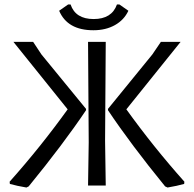

<svg xmlns="http://www.w3.org/2000/svg" viewBox="-20 -828 866 857"><path d="M513 -808 553 -780Q534 -739 493 -716Q452 -693 397 -693Q281 -693 244 -780L284 -808H295Q317 -743 398 -743Q479 -743 502 -808ZM728 9 717 4Q563 -185 462 -336V-342L660 -585L698 -641H786L544 -340Q664 -173 803 -17L802 -7Q770 2 728 9ZM98 9Q56 2 24 -7L23 -17Q162 -173 282 -340L40 -641H128L165 -585L364 -342V-336Q261 -183 108 4ZM373 0 376 -193 373 -641H452L449 -200L452 0Z"/></svg>

Font: Alegreya Sans SC
Style: Regular
Weight: 400
Designer: Juan Pablo del Peral
Foundry: Huerta Tipografica
Version: Version 2.007